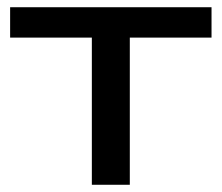

<svg xmlns="http://www.w3.org/2000/svg" viewBox="-20 -511 613 531"><path d="M234 0V-407H8V-491H565V-407H339V0Z"/></svg>

Font: Nunito Sans 10pt Expanded Medium
Style: Regular
Weight: 500
Width: 7
Designer: Vernon Adams
Foundry: Vernon Adams
Version: Version 3.101;gftools[0.9.27]